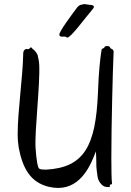

<svg xmlns="http://www.w3.org/2000/svg" viewBox="-20 -916 646 945"><path d="M539 -657C540 -664 538 -668 536 -671C532 -675 525 -676 523 -680C519 -692 504 -690 499 -688C494 -687 495 -683 492 -680C488 -678 481 -676 480 -672C472 -620 466 -564 462 -457C451 -200 396 -91 206 -81C189 -81 180 -82 173 -86C166 -90 159 -127 155 -189C150 -271 178 -502 173 -598C172 -623 166 -636 166 -641C166 -650 148 -672 142 -674C138 -676 134 -690 126 -678C119 -670 114 -676 109 -675C95 -670 94 -661 94 -644C92 -538 67 -367 67 -257C67 -230 69 -208 72 -190C91 -90 128 -20 218 3C235 7 251 9 266 9C382 9 429 -110 452 -171C453 -154 454 -136 454 -118C453 -87 459 -60 460 -48C462 -31 470 -18 480 -8C489 1 496 5 517 5C524 5 518 -4 522 -7C526 -10 533 -6 531 -16C529 -32 528 -78 528 -138C528 -300 535 -568 539 -657ZM437 -872C454 -892 424 -892 423 -892C421 -892 397 -896 395 -896C392 -896 380 -892 377 -892C372 -892 366 -885 361 -881C334 -845 272 -762 272 -746C272 -730 296 -738 304 -735C307 -734 307 -731 311 -731C329 -731 391 -818 437 -872Z"/></svg>

Font: Oregano
Style: Regular
Weight: 400
Designer: Astigmatic (AOETI)
Foundry: Astigmatic (AOETI)
Version: Version 1.000